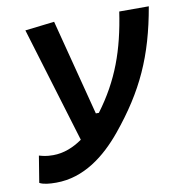

<svg xmlns="http://www.w3.org/2000/svg" viewBox="-80 -772 808 856"><g transform="rotate(-10 324.5 -344.0)"><path d="M106.4 9.8C231.9 9.8 332 -69.3 409.2 -163.1C543.5 -326.7 610.8 -473.6 648.9 -692.9H515.1C489.7 -522 443.8 -393.1 347.2 -263.7H333.5L221.2 -698.2L88.4 -682.6L247.1 -159.7C207.5 -131.8 162.6 -113.3 114.3 -113.3C81.5 -113.3 66.9 -118.2 50.8 -122.6L31.2 -2.4C48.3 7.3 75.7 9.8 106.4 9.8Z"/></g></svg>

Font: Cascadia Code NF
Style: Bold Italic
Weight: 700
Italic angle: -10°
Monospace: yes
Designer: Aaron Bell
Foundry: Saja Typeworks
Version: Version 2404.023